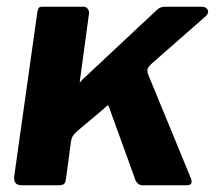

<svg xmlns="http://www.w3.org/2000/svg" viewBox="-20 -550 644 570"><path d="M547 -20Q550 -12 548 -6Q546 0 534 0H403Q393 0 387 -7.5Q381 -15 379 -24L304 -231Q301 -239 298 -236.5Q295 -234 288 -227L206 -158Q202 -154 197.5 -148Q193 -142 191 -132L176 -20Q174 -6 169 -3Q164 0 150 0H45Q31 0 26 -7Q21 -14 22 -25L91 -515Q93 -525 96 -527.5Q99 -530 106 -530H229Q236 -530 241 -523Q246 -516 244 -508L217 -309Q216 -304 217.5 -305.5Q219 -307 225 -314L443 -518Q451 -526 457.5 -528Q464 -530 471 -530H578Q592 -530 596.5 -521Q601 -512 591 -502L429 -360Q423 -354 419.5 -348.5Q416 -343 419 -331L547 -20Z"/></svg>

Font: Libre Franklin Thin
Style: Bold Italic
Weight: 700
Italic angle: -8°
Version: Version 3.000